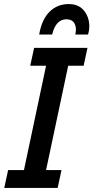

<svg xmlns="http://www.w3.org/2000/svg" viewBox="-20 -926 460 946"><path d="M1 0 20 -88H98L207 -602H129L148 -690H411L392 -602H316L207 -88H283L264 0ZM420 -796Q420 -784 418 -774Q416 -764 414 -756H351Q352 -761 353 -766Q354 -771 354 -780Q354 -803 342.5 -817Q331 -831 307 -831Q255 -831 237 -756H173Q186 -831 224.5 -868.5Q263 -906 318 -906Q368 -906 394 -873.5Q420 -841 420 -796Z"/></svg>

Font: Radio Canada Condensed Medium
Style: Italic
Weight: 500
Width: 3
Italic angle: -12°
Designer: Charles Daoud, Etienne Aubert Bonn, Alexandre Saumier Demers, Jacques Le Bailly
Foundry: Radio-Canada
Version: Version 2.104; ttfautohint (v1.8.4.7-5d5b);gftools[0.9.28.de